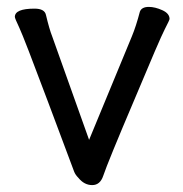

<svg xmlns="http://www.w3.org/2000/svg" viewBox="-20 -512 530 556"><path d="M207 3Q198 -6 194.5 -15.5Q191 -25 120 -214.5Q49 -404 36 -431.5Q23 -459 23 -463Q23 -487 80 -487Q109 -487 113 -469Q123 -427 131 -407L238 -107L362 -407Q374 -436 385 -478Q390 -492 411 -492Q429 -492 450 -482.5Q471 -473 471 -457Q471 -454 457 -427Q443 -400 369 -223Q292 -42 279 -3Q270 24 247 24Q224 24 207 3Z"/></svg>

Font: LXGW WenKai TC
Style: Bold
Weight: 700
Designer: LXGW / Fontworks Inc.
Foundry: LXGW / Fontworks Inc.
Version: Version 1.330;April 28, 2024